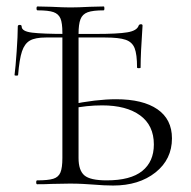

<svg xmlns="http://www.w3.org/2000/svg" viewBox="-20 -570 590 594"><path d="M268 1Q255 0 236.5 -1Q218 -2 196 -2L139 -1Q123 0 95 0Q92 0 92 -6Q92 -12 95 -12Q129 -12 145 -17Q161 -22 167 -36.5Q173 -51 173 -81V-469Q173 -499 167 -513Q161 -527 145.5 -532.5Q130 -538 96 -538Q93 -538 93 -544Q93 -550 96 -550L139 -549Q177 -547 198 -547Q221 -547 259 -549L301 -550Q303 -550 303 -544Q303 -538 301 -538Q267 -538 251 -532Q235 -526 229 -510.5Q223 -495 223 -465V-81Q223 -43 241 -27.5Q259 -12 310 -12Q384 -12 420 -41Q456 -70 456 -123Q456 -182 413.5 -213Q371 -244 296 -244Q248 -244 201 -234L195 -246Q278 -263 339 -263Q422 -263 467 -232Q512 -201 512 -142Q512 -77 461 -36.5Q410 4 330 4Q303 4 268 1ZM35 -488Q35 -493 41 -493Q47 -493 47 -488Q47 -473 79.5 -469Q112 -465 186 -465H277Q344 -465 374 -470Q404 -475 409 -491Q411 -495 416 -495Q421 -495 421 -491Q415 -404 415 -361Q415 -359 409.5 -359Q404 -359 404 -361Q404 -402 396.5 -421Q389 -440 368.5 -447Q348 -454 305 -454H122Q89 -454 72.5 -444.5Q56 -435 48 -411Q40 -387 36 -338Q36 -336 30.5 -336Q25 -336 25 -338Q28 -360 31.5 -410Q35 -460 35 -488Z"/></svg>

Font: Cormorant SC Light
Style: Regular
Weight: 300
Designer: Christian Thalmann (Catharsis Fonts)
Foundry: Catharsis Fonts
Version: Version 4.000